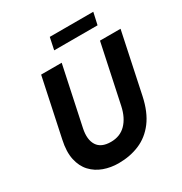

<svg xmlns="http://www.w3.org/2000/svg" viewBox="-210 -1080 1184 1246"><g transform="rotate(-30 382.5 -457.0)"><path d="M322 -834 341 -924H667L647 -834ZM319 10Q261 10 209.5 -8.5Q158 -27 122 -65.5Q86 -104 73 -164Q60 -224 78 -306L170 -740H324L231 -302Q215 -225 243.5 -180Q272 -135 345 -135Q414 -135 457.5 -179.5Q501 -224 518 -302L611 -740H765L670 -290Q647 -182 597 -116Q547 -50 476 -20Q405 10 319 10Z"/></g></svg>

Font: Be Vietnam Pro
Style: Bold Italic
Weight: 700
Italic angle: -12°
Designer: Lam Bao, Tony Le, Vietanh Nguyen
Foundry: Yellow Type Foundry
Version: Version 1.002; ttfautohint (v1.8.3)